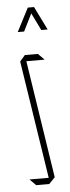

<svg xmlns="http://www.w3.org/2000/svg" viewBox="-51 -708 268 735"><g transform="rotate(-5 83.0 -340.0)"><path d="M61 -476 58 -500H108L131 -477V-476ZM108 -24 38 -477 58 -500 131 -25V-24ZM58 0 35 -23V-24H131L108 0ZM129 -590 85 -680H109L153 -591V-590ZM39 -590V-591L85 -680H108L63 -590Z"/></g></svg>

Font: Foldit Thin
Style: Regular
Weight: 100
Designer: Sophia Tai
Foundry: Sophia Tai
Version: Version 1.003